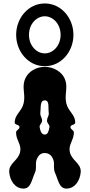

<svg xmlns="http://www.w3.org/2000/svg" viewBox="-20 -1103 526 1123"><path d="M149.5 -899.3C149.5 -963.3 194.3 -1007.8 242 -1007.8C289.7 -1007.8 334.5 -963.3 334.5 -899.3C334.5 -835.2 289.7 -790.8 242 -790.8C194.3 -790.8 149.5 -835.2 149.5 -899.3ZM74.5 -899.3C74.5 -801.3 145.7 -715.8 242 -715.8C338.3 -715.8 409.5 -801.3 409.5 -899.3C409.5 -997.2 338.3 -1082.8 242 -1082.8C145.7 -1082.8 74.5 -997.2 74.5 -899.3ZM242 -316C222 -316 216 -338 212 -358C211.7 -359.4 211.6 -360.7 211.6 -361.9C211.6 -375.1 225.1 -381.4 226 -396C226 -396.7 226.1 -397.3 226.1 -397.9C226.1 -413.9 215.6 -423.6 215.6 -438.7C215.6 -440.4 215.7 -442.2 216 -444C220 -473 212 -516 242 -516C271 -516 261 -473 265 -444C265.3 -442.2 265.4 -440.4 265.4 -438.7C265.4 -423.6 254.9 -413.9 254.9 -397.9C254.9 -397.3 255 -396.7 255 -396C255.9 -381.4 269.4 -375.1 269.4 -361.9C269.4 -360.7 269.3 -359.4 269 -358C265 -338 261 -316 242 -316ZM242 -208C262 -208 279 -197 288 -178C294.8 -164.8 295.8 -152.9 295.8 -141.2C295.8 -136.2 295.6 -131.2 295.6 -126.1C295.6 -115.3 296.5 -104.2 302 -92C320.8 -51.4 324.9 0 368.7 0C369.1 0 369.6 0 370 0C419 -1 448 -47 452 -96C452.1 -97.7 452.2 -99.4 452.2 -101.1C452.2 -150 396.7 -165.7 388 -216C387.1 -220.9 386.7 -225.5 386.7 -229.9C386.7 -265.4 412 -288 412 -328C412 -343 392 -345 392 -360C392 -375 420 -371 420 -386C420 -434 379 -451 368 -498C365.1 -510.2 364.1 -521.7 364.1 -532.7C364.1 -554.4 367.9 -574.3 367.9 -594.9C367.9 -610.5 365.7 -626.5 358 -644C341 -683 293 -712 242 -712C190 -712 145 -683 128 -644C120.3 -626.5 118.1 -610.5 118.1 -594.9C118.1 -574.3 121.9 -554.4 121.9 -532.7C121.9 -521.7 120.9 -510.2 118 -498C107 -451 66 -434 66 -386C66 -371 94 -375 94 -360C94 -345 74 -343 74 -328C74 -288 99.3 -265.4 99.3 -229.9C99.3 -225.5 98.9 -220.9 98 -216C89.3 -165.7 33.8 -150 33.8 -101.1C33.8 -99.4 33.9 -97.7 34 -96C38 -47 67 -1 116 0C116.4 0 116.9 0 117.3 0C161.1 0 165.2 -51.4 184 -92C189.5 -104.2 190.4 -115.3 190.4 -126.1C190.4 -131.2 190.2 -136.2 190.2 -141.2C190.2 -152.9 191.2 -164.8 198 -178C207 -197 221 -208 242 -208Z"/></svg>

Font: Chromatic Etruscan
Style: Regular
Weight: 400
Version: Version 000.910